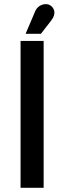

<svg xmlns="http://www.w3.org/2000/svg" viewBox="-20 -895 360 915"><path d="M188 0V-700H78V0ZM175 -734 224 -797C251 -831 239 -860 215 -872C199 -880 162 -875 148 -842L102 -734Z"/></svg>

Font: Advent Pro
Style: Bold
Weight: 700
Designer: Andreas Kalpakidis
Foundry: Andreas Kalpakidis
Version: Version 2.002 2008